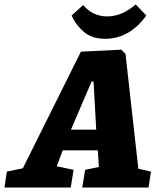

<svg xmlns="http://www.w3.org/2000/svg" viewBox="-73 -846 717 866"><path d="M608 -72 597 0H298L311 -80L373 -93L368 -168H210L183 -96L259 -80L246 0H-53L-42 -72L30 -87L292 -613L474 -622L493 -603L551 -85ZM247 -261H361L349 -478H340ZM250 -776 302 -823Q346 -772 410 -772Q477 -772 539 -826L587 -776Q511 -671 401 -671Q342 -671 305.5 -702Q269 -733 250 -776Z"/></svg>

Font: Grenze Black
Style: Italic
Weight: 900
Italic angle: -10°
Designer: Renata Polastri
Foundry: Omnibus-Type
Version: Version 1.002; ttfautohint (v1.8)